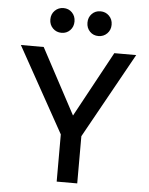

<svg xmlns="http://www.w3.org/2000/svg" viewBox="-60 -957 780 1005"><g transform="rotate(5 330.0 -454.0)"><path d="M633 -696 384 -248V0H276V-248L27 -696H147L331 -352L518 -696ZM169 -843Q169 -871 187.5 -889.5Q206 -908 233 -908Q260 -908 278 -889.5Q296 -871 296 -843Q296 -815 278 -796.5Q260 -778 233 -778Q206 -778 187.5 -796.5Q169 -815 169 -843ZM364 -843Q364 -871 382 -889.5Q400 -908 427 -908Q454 -908 472.5 -889.5Q491 -871 491 -843Q491 -815 472.5 -796.5Q454 -778 427 -778Q400 -778 382 -796.5Q364 -815 364 -843Z"/></g></svg>

Font: Amiko SemiBold
Style: Regular
Weight: 600
Designer: Pablo Impallari, Rodrigo Fuenzalida, Andres Torresi
Foundry: Impallari Type
Version: Version 1.001; ttfautohint (v1.3)